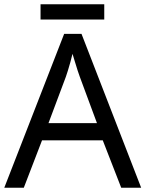

<svg xmlns="http://www.w3.org/2000/svg" viewBox="-20 -875 679 895"><path d="M545 0 459 -221H176L91 0H0L279 -717H360L638 0ZM352 -517Q349 -525 342 -546Q335 -567 328.5 -589.5Q322 -612 318 -624Q313 -604 307.5 -583.5Q302 -563 296.5 -546Q291 -529 287 -517L206 -301H432ZM466 -855V-784H169V-855Z"/></svg>

Font: Noto Sans Devanagari
Style: Regular
Weight: 400
Designer: Jelle Bosma - Monotype Design Team
Foundry: Monotype Imaging Inc.
Version: Version 2.003